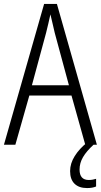

<svg xmlns="http://www.w3.org/2000/svg" viewBox="-20 -735 512 975"><path d="M413 0 343 -250H129L58 0H0L204 -715H269L472 0ZM258 -568Q253 -591 247 -615.5Q241 -640 236 -662Q231 -639 225.5 -615.5Q220 -592 214 -568L142 -302H330ZM384 126Q384 179 431 179Q442 179 452 177Q462 175 468 173V212Q459 216 447.5 218Q436 220 422 220Q381 220 358.5 198Q336 176 336 134Q336 95 359.5 57.5Q383 20 422 -11L455 0Q419 33 401.5 63Q384 93 384 126Z"/></svg>

Font: Noto Sans Khmer UI Condensed Light
Style: Regular
Weight: 300
Width: 3
Designer: Danh Hong and the Monotype Design Team
Foundry: Monotype Imaging Inc.
Version: Version 2.002; ttfautohint (v1.8.4.7-5d5b)